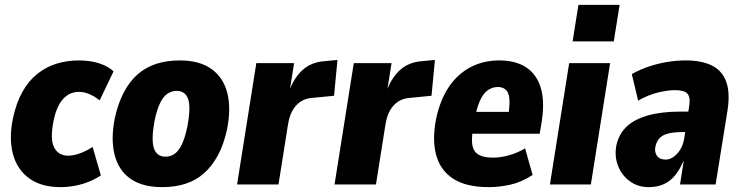

<svg xmlns="http://www.w3.org/2000/svg" viewBox="-20 -757 3043 788"><path d="M228 11Q150 11 100.5 -24.5Q51 -60 33.5 -123.5Q16 -187 33 -271Q47 -336 72.5 -381Q98 -426 134 -454.5Q170 -483 213 -496Q256 -509 304 -509Q352 -509 389 -496.5Q426 -484 446 -464L389 -345Q371 -360 348.5 -370Q326 -380 303 -380Q287 -380 271.5 -374Q256 -368 242 -354Q228 -340 217 -316.5Q206 -293 199 -257Q185 -183 203 -150.5Q221 -118 260 -118Q283 -118 310.5 -128.5Q338 -139 360 -154L394 -37Q373 -23 346.5 -12Q320 -1 289.5 5Q259 11 228 11Z M645 11Q565 11 516 -23Q467 -57 450.5 -121Q434 -185 451 -271Q464 -332 488 -377.5Q512 -423 545 -452Q578 -481 621.5 -495Q665 -509 718 -509Q798 -509 847 -474.5Q896 -440 912.5 -377Q929 -314 912 -227Q899 -166 875 -121Q851 -76 818 -46.5Q785 -17 742 -3Q699 11 645 11ZM659 -114Q680 -114 696.5 -125.5Q713 -137 726 -163.5Q739 -190 749 -238Q764 -318 752 -351Q740 -384 705 -384Q685 -384 668 -373Q651 -362 637.5 -335Q624 -308 614 -260Q600 -181 612 -147.5Q624 -114 659 -114Z M953 0 1032 -498H1187L1168 -378H1165Q1185 -436 1221 -469Q1257 -502 1312 -506L1365 -511L1351 -364L1259 -355Q1235 -353 1215.5 -341Q1196 -329 1182 -306Q1168 -283 1162 -246L1123 0Z M1353 0 1432 -498H1587L1568 -378H1565Q1585 -436 1621 -469Q1657 -502 1712 -506L1765 -511L1751 -364L1659 -355Q1635 -353 1615.5 -341Q1596 -329 1582 -306Q1568 -283 1562 -246L1523 0Z M1986 11Q1893 11 1840 -23.5Q1787 -58 1770 -121Q1753 -184 1770 -270Q1787 -349 1823 -401.5Q1859 -454 1911.5 -481.5Q1964 -509 2029 -509Q2095 -509 2138 -481.5Q2181 -454 2198.5 -399.5Q2216 -345 2204 -262L2195 -208H1901L1915 -298H2082L2066 -282Q2073 -328 2070.5 -353Q2068 -378 2055.5 -389Q2043 -400 2024 -400Q2000 -400 1981 -386Q1962 -372 1949 -342Q1936 -312 1927 -263L1921 -225Q1914 -185 1919 -159.5Q1924 -134 1944.5 -122Q1965 -110 2004 -110Q2035 -110 2070 -120Q2105 -130 2135 -148L2166 -39Q2120 -9 2074.5 1Q2029 11 1986 11Z M2330 -587 2354 -737H2523L2499 -587ZM2237 0 2316 -498H2484L2405 0Z M2642 11Q2598 11 2565 -13Q2532 -37 2516.5 -76.5Q2501 -116 2510 -162Q2521 -209 2553 -238.5Q2585 -268 2640 -283.5Q2695 -299 2774 -299H2824L2811 -215H2782Q2748 -215 2724.5 -209.5Q2701 -204 2688 -191Q2675 -178 2670 -156Q2665 -134 2676 -118Q2687 -102 2712 -102Q2727 -102 2742.5 -112Q2758 -122 2770.5 -141Q2783 -160 2788 -188L2809 -325Q2814 -360 2800.5 -373.5Q2787 -387 2750 -387Q2721 -387 2681 -377.5Q2641 -368 2599 -344L2573 -453Q2609 -473 2646 -485Q2683 -497 2720.5 -503Q2758 -509 2794 -509Q2859 -509 2901 -488.5Q2943 -468 2960 -423Q2977 -378 2966 -305L2917 0H2771L2786 -96H2785Q2771 -63 2751.5 -38.5Q2732 -14 2705 -1.5Q2678 11 2642 11Z"/></svg>

Font: Nunito Sans 10pt Condensed Black
Style: Italic
Weight: 900
Width: 3
Italic angle: -9°
Designer: Vernon Adams
Foundry: Vernon Adams
Version: Version 3.101;gftools[0.9.27]